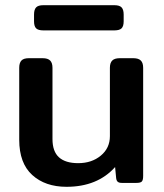

<svg xmlns="http://www.w3.org/2000/svg" viewBox="-20 -704 630 739"><path d="M111 -622V-648Q111 -667 119 -675.5Q127 -684 147 -684H420Q440 -684 448 -675.5Q456 -667 456 -648V-622Q456 -603 448 -595Q440 -587 420 -587H147Q127 -587 119 -595Q111 -603 111 -622ZM54 -166V-443Q54 -462 62.5 -471Q71 -480 91 -480H144Q164 -480 173 -471Q182 -462 182 -443V-169Q182 -121 207 -98.5Q232 -76 281 -76Q333 -76 368 -105Q403 -134 403 -180V-443Q403 -462 412 -471Q421 -480 441 -480H493Q513 -480 522 -471Q531 -462 531 -443V-27Q531 -11 526 -5.5Q521 0 505 0H449Q438 0 433 -4.5Q428 -9 427 -19L423 -61Q355 15 236 15Q154 15 104 -30.5Q54 -76 54 -166Z"/></svg>

Font: Mitr
Style: Regular
Weight: 400
Designer: Thanarat Vachiruckul
Foundry: Cadson Demak
Version: Version 1.002